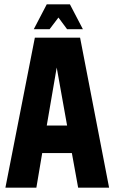

<svg xmlns="http://www.w3.org/2000/svg" viewBox="-20 -867 529 887"><path d="M250 -786 209 -732H136L196 -847H303L363 -732H290ZM196 -287H290L242 -555ZM341 0 312 -160H175L148 0H5L141 -693H350L484 0Z"/></svg>

Font: Khand Black
Style: Regular
Weight: 900
Designer: Sanchit Sawaria and Jyotish Sonowal (Devanagari), Satya Rajpurohit (Latin)
Foundry: Indian Type Foundry
Version: Version 2.000;PS 1.0;hotconv 1.0.79;makeotf.lib2.5.61930